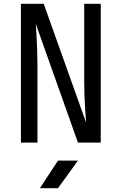

<svg xmlns="http://www.w3.org/2000/svg" viewBox="-20 -750 640 1010"><path d="M90 0V-730H210L433 -105Q431 -130 428.5 -166.5Q426 -203 424.5 -243.5Q423 -284 423 -320V-730H510V0H390L168 -625Q170 -601 172 -564.5Q174 -528 175.5 -487.5Q177 -447 177 -410V0ZM190 240 285 95H390L285 240Z"/></svg>

Font: JetBrainsMonoNL NF
Style: Regular
Weight: 400
Designer: Philipp Nurullin, Konstantin Bulenkov
Foundry: JetBrains
Version: Version 2.304; ttfautohint (v1.8.4.7-5d5b);Nerd Fonts 3.2.1